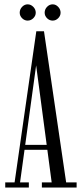

<svg xmlns="http://www.w3.org/2000/svg" viewBox="-20 -842 366 862"><path d="M3.5 0V-23H45.5L143 -701.5H177.5L277 -23H324V0H168V-23H212L141.5 -554H143L70 -23H109.5V0ZM81 -169.5V-191.5H204V-169.5ZM216.5 -749.5Q202 -749.5 191.2 -760.2Q180.5 -771 180.5 -785Q180.5 -800 191.2 -811.2Q202 -822.5 216.5 -822.5Q230.5 -822.5 241.2 -811.2Q252 -800 252 -785Q252 -771 241.2 -760.2Q230.5 -749.5 216.5 -749.5ZM104 -749.5Q90 -749.5 79.2 -760.2Q68.5 -771 68.5 -785Q68.5 -800 79.2 -811.2Q90 -822.5 104 -822.5Q118.5 -822.5 129.5 -811.2Q140.5 -800 140.5 -785Q140.5 -771 129.5 -760.2Q118.5 -749.5 104 -749.5Z"/></svg>

Font: Imbue 48pt Light
Style: Regular
Weight: 300
Designer: Tyler Finck
Foundry: Etcetera Type Company
Version: Version 1.102